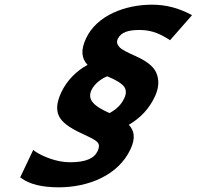

<svg xmlns="http://www.w3.org/2000/svg" viewBox="-20 -790 840 820"><path d="M122 -150 66 -32 70 -30C106 -3 159 10 231 10C357 10 485 -41 537 -152C561 -203 552 -234 530 -257C579 -285 619 -327 643 -381C659 -417 660 -449 648 -478C636 -507 605 -530 558 -551C524 -566 500 -578 490 -589C480 -600 477 -611 483 -624C497 -653 529 -662 576 -662C634 -662 669 -641 701 -622L706 -618L800 -725L795 -728C743 -755 691 -770 629 -770C516 -770 393 -725 347 -625C325 -578 327 -541 354 -513C309 -489 265 -447 241 -394C223 -355 219 -323 231 -296C243 -269 275 -245 327 -221C349 -210 369 -202 381 -194C401 -182 409 -172 397 -145C383 -114 347 -97 279 -97C220 -97 160 -123 129 -144ZM510 -420C520 -406 520 -389 510 -369C498 -344 480 -325 448 -307C416 -321 390 -336 377 -352C363 -368 362 -385 370 -404C382 -431 413 -455 438 -464C476 -449 500 -433 510 -420Z"/></svg>

Font: Passageway
Style: BdSuIt
Weight: 700
Foundry: Ascender Corporation
Version: Version 1.11